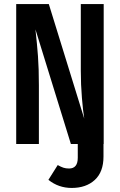

<svg xmlns="http://www.w3.org/2000/svg" viewBox="-20 -711 592 948"><path d="M492 0H491V62Q491 138 448 177.5Q405 217 334 217Q269 217 219 177L265 104Q281 113 293 117Q305 121 321 121Q364 121 364 68V0H330L155 -566Q163 -494 167.5 -433.5Q172 -373 172 -290V0H60V-691H221L396 -125Q390 -161 384.5 -227Q379 -293 379 -361V-691H492Z"/></svg>

Font: Fira Sans Compressed Medium
Style: Regular
Weight: 500
Width: 1
Designer: bBox Type GmbH & Carrois Corporate GbR & Edenspiekermann AG
Foundry: bBox Type GmbH & Carrois Corporate GbR & Edenspiekermann AG
Version: Version 4.301